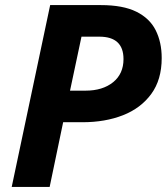

<svg xmlns="http://www.w3.org/2000/svg" viewBox="-20 -734 655 754"><path d="M26 0 177 -714H376Q463 -714 515.5 -688Q568 -662 591.5 -615Q615 -568 615 -506Q615 -421 574 -365Q533 -309 463 -281.5Q393 -254 304 -254H228L175 0ZM255 -378H316Q383 -378 424 -411Q465 -444 465 -502Q465 -590 370 -590H300Z"/></svg>

Font: Noto IKEA Latin
Style: Bold Italic
Weight: 700
Italic angle: -12°
Designer: Monotype Design Team
Foundry: Monotype Imaging Inc.
Version: Version 1.0